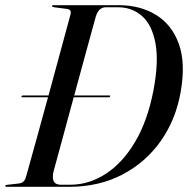

<svg xmlns="http://www.w3.org/2000/svg" viewBox="-28 -720 725 740"><path d="M-8 -3.5Q-8 -7 -1.5 -7.5L42 -12.5Q56 -14 62.5 -20.2Q69 -26.5 72.5 -39Q88 -94 110.5 -175.8Q133 -257.5 157 -345H58Q54 -345 55 -348.5Q56 -352 60 -352H159Q183.5 -442.5 206.2 -526Q229 -609.5 243 -661.5Q246.5 -674 243 -679.2Q239.5 -684.5 227 -686L181 -692Q172.5 -693 172.5 -696.5Q172.5 -700 178 -700H429.5Q512 -700 573 -662.8Q634 -625.5 661 -551.5Q688 -477.5 668.5 -366.5Q650 -259.5 591.8 -176.8Q533.5 -94 443.2 -47Q353 0 239 0H-2.5Q-8 0 -8 -3.5ZM243 -8Q314 -8 378.8 -49.5Q443.5 -91 492 -172Q540.5 -253 563.5 -372Q584.5 -483.5 571 -554.2Q557.5 -625 519 -658.5Q480.5 -692 427.5 -692H379Q366.5 -692 356.8 -683.5Q347 -675 341 -655.5Q325.5 -598.5 303.2 -517.8Q281 -437 258 -352H394Q397.5 -352 396.5 -348.5Q395.5 -345 391.5 -345H256Q234 -263.5 213.5 -188Q193 -112.5 179 -61.5Q165.5 -8 206.5 -8Z"/></svg>

Font: Fraunces 144pt
Style: Italic
Weight: 400
Italic angle: -16°
Version: Version 1.000;[b76b70a41]